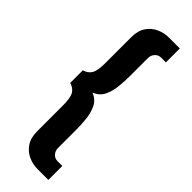

<svg xmlns="http://www.w3.org/2000/svg" viewBox="-320 -796 1012 1012"><g transform="rotate(45 185.5 -290.0)"><path d="M238 -626V-490Q238 -453 234 -412.5Q230 -372 214 -338.5Q198 -305 160 -290Q198 -275 214 -241.5Q230 -208 234 -167.5Q238 -127 238 -90V46Q238 65 251 80.5Q264 96 286 96H321V200H240Q205 200 172.5 185.5Q140 171 119 140Q98 109 98 60V-133Q98 -190 84 -212.5Q70 -235 41 -243V-337Q70 -345 84 -367.5Q98 -390 98 -447V-640Q98 -690 119 -720.5Q140 -751 172.5 -765.5Q205 -780 240 -780H321V-676H286Q264 -676 251 -660.5Q238 -645 238 -626Z"/></g></svg>

Font: Von Semi
Style: Regular
Weight: 600
Version: Version 4.000; ttfautohint (v1.8.4.7-5d5b)